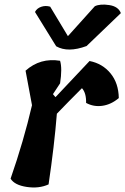

<svg xmlns="http://www.w3.org/2000/svg" viewBox="-20 -815 545 834"><path d="M210 -406 221 -393Q363 -544 369 -550Q425 -539 460 -496.5Q495 -454 496 -389Q463 -361 425 -355.5Q387 -350 354 -368Q355 -411 336 -432Q272 -368 227 -321Q216 -183 191 -14Q149 5 96 -3Q43 -11 26 -39Q83 -203 119 -358L91 -508Q155 -565 241 -551Q251 -518 241 -453ZM505 -758 356 -615Q275 -585 224 -614L132 -763Q140 -779 159 -785.5Q178 -792 198 -786L275 -658L392 -788Q415 -799 454.5 -793Q494 -787 505 -758Z"/></svg>

Font: Tillana SemiBold
Style: Regular
Weight: 600
Designer: Lipi Raval (Devanagari, Latin), Jonny Pinhorn (Latin)
Foundry: Indian Type Foundry
Version: Version 2.003;PS 1.0;hotconv 1.0.79;makeotf.lib2.5.61930; tt